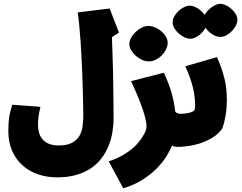

<svg xmlns="http://www.w3.org/2000/svg" viewBox="-20 -782 1288 1022"><path d="M584.5 -151.9Q584.5 -114.7 578.1 -76.9Q571.8 -39.1 557.4 -4.2Q543 30.8 520 61Q497.1 91.3 463.6 113.8Q430.2 136.2 385.5 149.2Q340.8 162.1 283.7 162.1Q231.4 162.1 184.3 146.5Q137.2 130.9 101.8 99.9Q66.4 68.8 45.4 22.9Q24.4 -22.9 24.4 -83Q24.4 -103.5 25.1 -120.1Q25.9 -136.7 28.1 -152.6Q30.3 -168.5 34.4 -185.5Q38.6 -202.6 45.4 -224.6L195.3 -213.4Q187.5 -181.6 184.8 -158.7Q182.1 -135.7 182.1 -121.6Q182.1 -98.6 187.3 -78.1Q192.4 -57.6 205.1 -42Q217.8 -26.4 239 -17.1Q260.3 -7.8 293 -7.8Q336.9 -7.8 362.8 -21.7Q388.7 -35.6 402.1 -57.9Q415.5 -80.1 419.4 -108.4Q423.3 -136.7 423.3 -165.5Q423.3 -174.3 423.1 -195.3Q422.9 -216.3 422.1 -246.8Q421.4 -277.3 420.4 -314.9Q419.4 -352.5 417.7 -393.8Q416 -435.1 413.8 -478.5Q411.6 -522 408.7 -564.2Q405.8 -606.4 402.1 -645Q398.4 -683.6 393.6 -715.8L563.5 -736.8L613.3 -608.4L575.7 -584Q577.1 -543.9 578.6 -504.2Q580.1 -464.4 580.8 -431.9Q581.5 -399.4 582 -377.7Q582.5 -356 582.5 -351.6Q582.5 -332.5 583 -307.6Q583.5 -282.7 583.7 -255.6Q584 -228.5 584.2 -201.7Q584.5 -174.8 584.5 -151.9Z M872.6 -553.7Q872.6 -537.1 864 -519.5Q855.5 -502 841.6 -487.8Q827.6 -473.6 809.6 -464.4Q791.5 -455.1 772.5 -455.1Q754.9 -455.1 736.3 -463.4Q717.8 -471.7 702.9 -484.9Q688 -498 678.2 -514.4Q668.5 -530.8 668.5 -546.9Q668.5 -564.5 678.2 -581.8Q688 -599.1 703.1 -613Q718.3 -627 735.8 -635.5Q753.4 -644 769.5 -644Q786.6 -644 804.9 -636.5Q823.2 -628.9 838.1 -616.2Q853 -603.5 862.8 -587.4Q872.6 -571.3 872.6 -553.7ZM948.2 0Q938.5 0 924.6 -2Q910.6 -3.9 896.5 -9.3Q886.2 17.1 866 49.8Q845.7 82.5 814.2 114.5Q782.7 146.5 738.8 174.6Q694.8 202.6 636.2 220.2L558.6 76.7Q600.6 63 631.3 45.4Q662.1 27.8 684.3 9Q706.5 -9.8 721.2 -29.1Q735.8 -48.3 746.1 -66.4Q752.4 -77.6 756.1 -88.1Q759.8 -98.6 759.8 -107.9Q759.8 -129.9 751.5 -160.9Q743.2 -191.9 730.7 -225.3Q718.3 -258.8 704.1 -291.5Q689.9 -324.2 677.7 -350.1L852.5 -395Q864.7 -368.2 874.5 -343.3Q884.3 -318.4 891.6 -293.2Q898.9 -268.1 904.3 -241.9Q909.7 -215.8 913.1 -187Q918.5 -180.7 928.5 -178.2Q938.5 -175.8 948.2 -175.8Z M921.4 0Q911.1 0 900.6 -5.1Q890.1 -10.3 881.8 -18.6V-157.7Q887.7 -165 898.9 -170.4Q910.2 -175.8 921.4 -175.8Q934.6 -175.8 949 -176.5Q963.4 -177.2 976.6 -179.4Q989.7 -181.6 1000.2 -185.8Q1010.7 -189.9 1016.1 -196.8Q1017.1 -202.1 1017.8 -208.3Q1018.6 -214.4 1018.6 -218.3Q1018.6 -241.7 1015.9 -265.4Q1013.2 -289.1 1007.1 -314.9Q1001 -340.8 991 -368.9Q981 -397 966.3 -429.2L1134.8 -478Q1148.4 -447.3 1158.2 -419.4Q1168 -391.6 1174.6 -364.5Q1181.2 -337.4 1184.3 -309.6Q1187.5 -281.7 1187.5 -251.5Q1187.5 -231.9 1186 -211.4Q1184.6 -190.9 1181.4 -170.9Q1178.2 -150.9 1173.6 -132.1Q1168.9 -113.3 1162.6 -97.2Q1141.6 -67.9 1110.6 -49.1Q1079.6 -30.3 1045.7 -19.3Q1011.7 -8.3 978.8 -4.2Q945.8 0 921.4 0ZM993.2 -575.7Q978 -575.7 961.4 -583.7Q944.8 -591.8 930.9 -604.2Q917 -616.7 908 -632.1Q898.9 -647.5 898.9 -662.1Q898.9 -679.7 908.2 -695.8Q917.5 -711.9 931.2 -724.4Q944.8 -736.8 960.7 -744.4Q976.6 -752 990.2 -752Q1000 -752 1011 -748Q1022 -744.1 1032.5 -737.5Q1043 -731 1052.5 -721.9Q1062 -712.9 1069.3 -703.1Q1075.7 -714.4 1085.7 -724.9Q1095.7 -735.4 1106.9 -743.7Q1118.2 -752 1129.9 -756.8Q1141.6 -761.7 1152.3 -761.7Q1166 -761.7 1181.9 -754.4Q1197.8 -747.1 1211.4 -734.9Q1225.1 -722.7 1234.4 -707.5Q1243.7 -692.4 1243.7 -676.8Q1243.7 -662.1 1235.6 -646Q1227.5 -629.9 1214.4 -616.5Q1201.2 -603 1185.1 -594.2Q1168.9 -585.4 1152.8 -585.4Q1142.1 -585.4 1130.9 -589.4Q1119.6 -593.3 1109.1 -600.1Q1098.6 -606.9 1089.6 -615.7Q1080.6 -624.5 1073.7 -634.3Q1067.9 -623 1058.8 -612.5Q1049.8 -602.1 1039.1 -594Q1028.3 -585.9 1016.6 -580.8Q1004.9 -575.7 993.2 -575.7Z"/></svg>

Font: DimaFred
Style: Bold
Weight: 800
Designer: R.Balvardi
Foundry: R.Balvardi (r.balvardi@gmail.com)
Version: Version 1.00;August 2, 2018;FontCreator 11.5.0.2427 64-bit